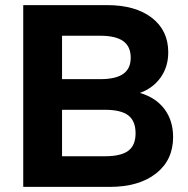

<svg xmlns="http://www.w3.org/2000/svg" viewBox="-20 -732 736 752"><path d="M658 -195Q658 -105 591 -52.5Q524 0 409 0H71V-712H399Q510 -712 574.5 -662.5Q639 -613 639 -527Q639 -471 609.5 -429Q580 -387 528 -368Q590 -350 624 -305Q658 -260 658 -195ZM223 -422H373Q433 -422 462.5 -442.5Q492 -463 492 -506Q492 -550 462.5 -571Q433 -592 373 -592H223ZM511 -210Q511 -258 482.5 -280Q454 -302 391 -302H223V-120H391Q454 -120 482.5 -141.5Q511 -163 511 -210Z"/></svg>

Font: Muli ExtraBold
Style: Regular
Weight: 800
Designer: Vernon Adams
Foundry: Vernon Adams
Version: Version 2.000